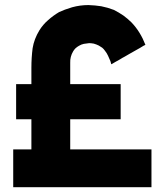

<svg xmlns="http://www.w3.org/2000/svg" viewBox="-20 -744 641 773"><path d="M262.7 -263.7Q262.7 -250 262.7 -237.3Q262.7 -223.6 262.7 -210Q262.7 -199.2 262.7 -187.5Q262.7 -176.8 262.7 -166Q262.7 -160.2 262.7 -154.3Q262.7 -148.4 262.7 -142.6Q297.9 -142.6 332 -142.6Q367.2 -142.6 401.4 -142.6Q426.8 -142.6 453.1 -142.6Q478.5 -142.6 503.9 -142.6Q525.4 -142.6 546.9 -142.6Q568.4 -142.6 589.8 -142.6Q589.8 -140.6 589.8 -137.7Q589.8 -135.7 589.8 -132.8Q589.8 -118.2 589.8 -102.5Q589.8 -87.9 589.8 -72.3Q589.8 -62.5 589.8 -51.8Q589.8 -41 589.8 -31.2Q589.8 -20.5 589.8 -10.7Q589.8 0 589.8 9.8Q587.9 9.8 585 9.8Q582 9.8 580.1 9.8Q518.6 9.8 458 9.8Q396.5 9.8 335.9 9.8Q293.9 9.8 252 9.8Q210 9.8 168 9.8Q134.8 9.8 100.6 9.8Q66.4 9.8 33.2 9.8Q33.2 7.8 33.2 4.9Q33.2 2.9 33.2 0Q33.2 -14.6 33.2 -30.3Q33.2 -44.9 33.2 -60.5Q33.2 -71.3 33.2 -81.1Q33.2 -91.8 33.2 -101.6Q33.2 -112.3 33.2 -122.1Q33.2 -132.8 33.2 -142.6Q35.2 -142.6 38.1 -142.6Q40 -142.6 43 -142.6Q51.8 -142.6 59.6 -142.6Q68.4 -142.6 76.2 -142.6Q82 -142.6 87.9 -142.6Q93.8 -142.6 98.6 -142.6Q100.6 -142.6 102.5 -142.6Q104.5 -142.6 106.4 -142.6Q106.4 -156.2 106.4 -169.9Q106.4 -183.6 106.4 -197.3Q106.4 -208 106.4 -218.8Q106.4 -230.5 106.4 -241.2Q106.4 -247.1 106.4 -252.9Q106.4 -257.8 106.4 -263.7Q101.6 -263.7 96.7 -263.7Q92.8 -263.7 87.9 -263.7Q84 -263.7 79.1 -263.7Q74.2 -263.7 69.3 -263.7Q63.5 -263.7 56.6 -263.7Q50.8 -263.7 44.9 -263.7Q44.9 -266.6 44.9 -268.6Q44.9 -271.5 44.9 -274.4Q44.9 -288.1 44.9 -301.8Q44.9 -315.4 44.9 -329.1Q44.9 -338.9 44.9 -347.7Q44.9 -357.4 44.9 -367.2Q44.9 -376 44.9 -385.7Q44.9 -395.5 44.9 -405.3Q47.9 -405.3 49.8 -405.3Q52.7 -405.3 54.7 -405.3Q61.5 -405.3 69.3 -405.3Q76.2 -405.3 83 -405.3Q87.9 -405.3 91.8 -405.3Q96.7 -405.3 101.6 -405.3Q102.5 -405.3 103.5 -405.3Q104.5 -405.3 106.4 -405.3Q106.4 -414.1 106.4 -422.9Q106.4 -431.6 106.4 -440.4Q106.4 -448.2 106.4 -456.1Q106.4 -463.9 106.4 -471.7Q106.4 -511.7 111.3 -549.8Q117.2 -586.9 138.7 -622.1Q153.3 -645.5 173.8 -663.1Q193.4 -680.7 217.8 -695.3Q238.3 -705.1 270.5 -714.8Q302.7 -723.6 335.9 -723.6Q363.3 -722.7 387.7 -718.8Q413.1 -713.9 438.5 -704.1Q458 -694.3 476.6 -681.6Q494.1 -668.9 509.8 -653.3Q528.3 -633.8 542 -611.3Q555.7 -588.9 565.4 -563.5Q563.5 -562.5 561.5 -561.5Q559.6 -560.5 557.6 -559.6Q543.9 -550.8 529.3 -543Q514.6 -535.2 500 -526.4Q491.2 -521.5 481.4 -515.6Q471.7 -510.7 462.9 -504.9Q454.1 -500 445.3 -495.1Q437.5 -490.2 428.7 -485.4Q428.7 -485.4 427.7 -486.3Q426.8 -489.3 424.8 -497.1Q419.9 -508.8 415 -519.5Q410.2 -530.3 402.3 -540Q397.5 -546.9 391.6 -551.8Q384.8 -556.6 377.9 -560.5Q368.2 -565.4 357.4 -568.4Q346.7 -570.3 338.9 -570.3Q328.1 -569.3 317.4 -567.4Q307.6 -565.4 297.9 -559.6Q291 -555.7 284.2 -549.8Q278.3 -543.9 274.4 -537.1Q261.7 -515.6 262.7 -491.2Q262.7 -466.8 262.7 -444.3Q262.7 -436.5 262.7 -428.7Q262.7 -421.9 262.7 -414.1Q262.7 -412.1 262.7 -409.2Q262.7 -407.2 262.7 -405.3Q283.2 -405.3 303.7 -405.3Q325.2 -405.3 345.7 -405.3Q361.3 -405.3 377 -405.3Q392.6 -405.3 408.2 -405.3Q422.9 -405.3 437.5 -405.3Q451.2 -405.3 465.8 -405.3Q465.8 -402.3 465.8 -400.4Q465.8 -397.5 465.8 -394.5Q465.8 -380.9 465.8 -367.2Q465.8 -353.5 465.8 -339.8Q465.8 -330.1 465.8 -321.3Q465.8 -311.5 465.8 -301.8Q465.8 -293 465.8 -283.2Q465.8 -273.4 465.8 -263.7Q463.9 -263.7 460.9 -263.7Q459 -263.7 456.1 -263.7Q432.6 -263.7 410.2 -263.7Q386.7 -263.7 363.3 -263.7Q347.7 -263.7 332 -263.7Q316.4 -263.7 300.8 -263.7Q294.9 -263.7 290 -263.7Q284.2 -263.7 279.3 -263.7Q275.4 -263.7 271.5 -263.7Q266.6 -263.7 262.7 -263.7Z"/></svg>

Font: LeFont
Style: Bold
Weight: 800
Designer: Leryon MEDIA
Version: Version 1.0